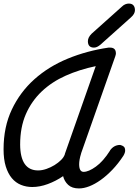

<svg xmlns="http://www.w3.org/2000/svg" viewBox="-45 -1008 777 1077"><path d="M572 -164Q594 -195 629 -195Q642 -192 649.5 -185.5Q657 -179 657 -163Q657 -151 647 -134Q618 -90 585.5 -56Q553 -22 520 1.5Q487 25 456 37Q425 49 398 49Q359 49 337.5 29Q316 9 309 -20Q268 8 223 24.5Q178 41 136 41Q102 41 72.5 29Q43 17 21.5 -8.5Q0 -34 -12.5 -74Q-25 -114 -25 -171Q-25 -296 21.5 -394Q68 -492 148 -563.5Q228 -635 335 -679Q442 -723 564 -741H572Q605 -741 605 -709Q605 -706 605 -704.5Q605 -703 603 -698V-696L410 -148V-147Q404 -128 401.5 -113Q399 -98 399 -87Q399 -44 424 -44Q452 -44 493 -73.5Q534 -103 572 -163ZM318 -140Q318 -141 318.5 -142Q319 -143 319 -145Q320 -147 320 -148L492 -637Q401 -618 323.5 -583.5Q246 -549 189 -495Q132 -441 100 -367.5Q68 -294 68 -197Q69 -52 169 -52Q191 -52 215.5 -60.5Q240 -69 261 -82Q282 -95 297.5 -110.5Q313 -126 318 -141ZM640 -972Q648 -980 658 -984Q668 -988 677 -988Q695 -988 703.5 -978Q712 -968 712 -951Q712 -930 689 -910L518 -757Q508 -749 499.5 -745Q491 -741 482 -741Q448 -741 448 -777Q448 -798 469 -819Z"/></svg>

Font: Discipuli Britannica Bold
Style: Regular
Weight: 700
Designer: Peter Wiegel
Foundry: Peter Wiegel
Version: Version 0.001 2009